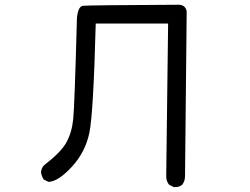

<svg xmlns="http://www.w3.org/2000/svg" viewBox="-20 -756 1040 798"><path d="M702.1 21.5 682.6 11.7Q668.9 -5.9 670.9 -29.3L678.7 -658.2H377.9Q368.2 -286.1 351.6 -205.1Q335 -124 278.8 -63Q222.7 -2 181.6 0L162.1 -9.8Q152.3 -23.4 150.4 -41Q152.3 -56.6 162.1 -68.4Q232.4 -122.1 255.4 -163.1Q278.3 -204.1 284.2 -259.8Q290 -315.4 299.8 -681.6Q304.7 -729.5 324.7 -731.9Q344.7 -734.4 725.6 -736.3Q752.9 -733.4 755.9 -707L749 -23.4Q749 -3.9 737.3 11.7Q723.6 23.4 702.1 21.5Z"/></svg>

Font: NaikaiFont
Style: Regular-Lite
Weight: 400
Version: Version 1.67